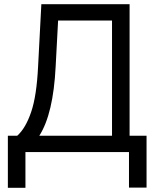

<svg xmlns="http://www.w3.org/2000/svg" viewBox="-20 -727 754 918"><path d="M17.6 -78.1H62.5Q102.5 -113.8 128.9 -191.2Q155.3 -268.6 162.1 -409.2L177.7 -707H599.6V-78.1H680.7V169.9H596.7V0H101.6V170.9H17.6ZM515.6 -78.1V-628.9H257.8L246.1 -409.2Q234.9 -182.6 168 -78.1Z"/></svg>

Font: Pretendard Std
Style: Regular
Weight: 400
Designer: Base glyphs from Inter by Rasmus Andersson; Hangeul glyphs from Noto Sans CJK(Source Han Sans) by Jang Soo-young and Kan
Foundry: Kil Hyung-jin
Version: Version 1.309